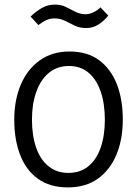

<svg xmlns="http://www.w3.org/2000/svg" viewBox="-20 -804 595 835"><path d="M436 -283Q436 -353 418 -405.5Q400 -458 365.5 -487.5Q331 -517 280 -517Q229 -517 193 -487.5Q157 -458 138 -405Q119 -352 119 -284Q119 -215 137 -162.5Q155 -110 191 -81Q227 -52 277 -52Q329 -52 364.5 -81Q400 -110 418 -162.5Q436 -215 436 -283ZM514 -284Q514 -197 486 -130.5Q458 -64 405 -26.5Q352 11 275 11Q197 11 145 -26.5Q93 -64 67.5 -130.5Q42 -197 42 -283Q42 -369 70.5 -436Q99 -503 153 -541.5Q207 -580 282 -580Q361 -580 412 -541.5Q463 -503 488.5 -437Q514 -371 514 -284ZM417 -772 451 -736Q431 -712 407.5 -697Q384 -682 355 -682Q327 -682 305 -692.5Q283 -703 262.5 -713.5Q242 -724 217 -724Q199 -724 182.5 -717Q166 -710 147 -695L113 -732Q137 -755 162.5 -769.5Q188 -784 219 -784Q246 -784 267 -773.5Q288 -763 307.5 -753Q327 -743 351 -742Q368 -742 385.5 -750Q403 -758 417 -772Z"/></svg>

Font: Yaldevi ExtraLight
Style: Regular
Weight: 400
Version: Version 1.100